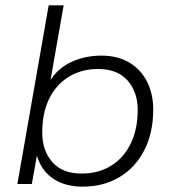

<svg xmlns="http://www.w3.org/2000/svg" viewBox="-20 -688 648 718"><path d="M289 10Q224 10 179.5 -19.5Q135 -49 118 -106L99 0H45L162 -668H218L169 -389Q198 -434 248.5 -457Q299 -480 359 -480Q421 -480 464.5 -453.5Q508 -427 530.5 -381.5Q553 -336 553 -279Q553 -191 519.5 -126Q486 -61 426.5 -25.5Q367 10 289 10ZM285 -39Q349 -39 396 -68.5Q443 -98 469 -151.5Q495 -205 495 -277Q495 -344 457 -387Q419 -430 347 -430Q285 -430 237.5 -401Q190 -372 164 -319Q138 -266 138 -192Q138 -125 175.5 -82Q213 -39 285 -39Z"/></svg>

Font: Gantari Light
Style: Italic
Weight: 300
Italic angle: -10°
Version: Version 1.000